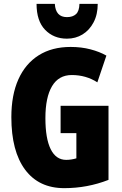

<svg xmlns="http://www.w3.org/2000/svg" viewBox="-20 -1061 633 998"><path d="M295 -511H544V-126Q434 -83 314 -83Q182 -83 110.5 -179Q39 -275 39 -452Q39 -567 75.5 -648.5Q112 -730 181 -773.5Q250 -817 347 -817Q403 -817 450.5 -804.5Q498 -792 533 -772L486 -633Q427 -671 353 -671Q285 -671 250.5 -613Q216 -555 216 -447Q216 -341 243.5 -285.5Q271 -230 324 -230Q350 -230 377 -238V-369H295ZM488 -1041Q488 -986 466.5 -945Q445 -904 409 -882Q373 -860 328 -860Q259 -860 214.5 -906Q170 -952 170 -1041H265Q269 -972 328 -972Q358 -972 375 -987.5Q392 -1003 393 -1041Z"/></svg>

Font: Noto Sans Kannada UI ExtraCondensed Black
Style: Regular
Weight: 900
Width: 2
Designer: Jelle Bosma - Monotype Design Team
Foundry: Monotype Imaging Inc.
Version: Version 2.005; ttfautohint (v1.8.4.7-5d5b)